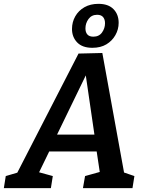

<svg xmlns="http://www.w3.org/2000/svg" viewBox="-56 -980 759 1000"><path d="M594 -60 568 -89 644 -63 634 0H376L387 -63L473 -87L466 -68L445 -208L454 -191H189L208 -207L141 -69L139 -85L219 -63L209 0H-36L-26 -63L59 -88L25 -63L353 -701L477 -704ZM232 -260 226 -279H449L439 -257L384 -634L413 -633ZM425 -731Q373 -731 346 -759Q319 -787 319 -829Q319 -865 336 -895Q353 -925 384 -942.5Q415 -960 457 -960Q508 -960 535 -932.5Q562 -905 562 -861Q562 -827 545 -797Q528 -767 498 -749Q468 -731 425 -731ZM430 -789Q460 -789 475.5 -811Q491 -833 491 -859Q491 -879 481 -891Q471 -903 450 -903Q421 -903 405 -881Q389 -859 389 -832Q389 -812 399 -800.5Q409 -789 430 -789Z"/></svg>

Font: Bitter Thin SemiBold
Style: Italic
Weight: 600
Italic angle: -9°
Version: Version 2.002